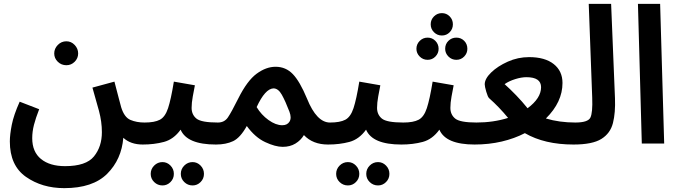

<svg xmlns="http://www.w3.org/2000/svg" viewBox="-20 -744 3521 995"><path d="M720 5Q752 5 769 -12Q786 -29 786 -54Q786 -77 772.5 -93Q759 -109 729 -109Q688 -109 656 -122.5Q624 -136 608 -188Q604 -203 596 -233Q588 -263 573 -321L459 -290Q478 -225 493 -169Q508 -113 508 -59Q508 16 467 66.5Q426 117 317 117Q238 117 192.5 80Q147 43 147 -28Q147 -62 156 -97Q165 -132 183 -178L82 -217Q51 -148 41 -97Q31 -46 31 -11Q31 114 114.5 172.5Q198 231 313 231Q461 231 535.5 156.5Q610 82 619 -30Q657 5 720 5ZM324 -406Q349 -406 367 -424Q385 -442 385 -467Q385 -492 367 -511Q349 -530 324 -530Q298 -530 279.5 -511Q261 -492 261 -467Q261 -442 279.5 -424Q298 -406 324 -406Z M1166 -54Q1166 -77 1152.5 -93Q1139 -109 1109 -109Q1023 -109 998 -129.5Q973 -150 973 -185Q973 -211 979 -244Q985 -277 990 -302L881 -321Q866 -229 851 -183.5Q836 -138 808.5 -123.5Q781 -109 729 -109L719 5Q779 5 829.5 -8.5Q880 -22 916 -72Q949 5 1099 5Q1166 5 1166 -54ZM978 217Q1002 217 1019.5 199.5Q1037 182 1037 157Q1037 132 1019.5 114Q1002 96 978 96Q953 96 935 114Q917 132 917 157Q917 182 935 199.5Q953 217 978 217ZM822 217Q846 217 863.5 199.5Q881 182 881 157Q881 132 863.5 114Q846 96 822 96Q797 96 779 114Q761 132 761 157Q761 182 779 199.5Q797 217 822 217Z M1680 5Q1712 5 1729.5 -12Q1747 -29 1747 -54Q1747 -77 1733 -93Q1719 -109 1690 -109Q1621 -109 1571 -233Q1534 -322 1497.5 -360Q1461 -398 1408 -398Q1359 -398 1310 -362Q1261 -326 1215 -234Q1179 -162 1161 -135.5Q1143 -109 1109 -109L1099 5Q1151 5 1188 -12.5Q1225 -30 1259 -91Q1302 -32 1354.5 -7.5Q1407 17 1445 17Q1483 17 1511 0Q1539 -17 1555 -44Q1601 5 1680 5ZM1310 -189Q1354 -284 1397 -286Q1422 -286 1440.5 -253Q1459 -220 1480 -165Q1492 -133 1480.5 -114Q1469 -95 1443 -95Q1409 -95 1371.5 -122Q1334 -149 1310 -189Z M2127 -54Q2127 -77 2113.5 -93Q2100 -109 2070 -109Q1984 -109 1959 -129.5Q1934 -150 1934 -185Q1934 -211 1940 -244Q1946 -277 1951 -302L1842 -321Q1827 -229 1812 -183.5Q1797 -138 1769.5 -123.5Q1742 -109 1690 -109L1680 5Q1740 5 1790.5 -8.5Q1841 -22 1877 -72Q1910 5 2060 5Q2127 5 2127 -54ZM1939 217Q1963 217 1980.5 199.5Q1998 182 1998 157Q1998 132 1980.5 114Q1963 96 1939 96Q1914 96 1896 114Q1878 132 1878 157Q1878 182 1896 199.5Q1914 217 1939 217ZM1783 217Q1807 217 1824.5 199.5Q1842 182 1842 157Q1842 132 1824.5 114Q1807 96 1783 96Q1758 96 1740 114Q1722 132 1722 157Q1722 182 1740 199.5Q1758 217 1783 217Z M2507 -54Q2507 -77 2493.5 -93Q2480 -109 2450 -109Q2364 -109 2339 -129.5Q2314 -150 2314 -185Q2314 -211 2320 -244Q2326 -277 2331 -302L2222 -321Q2207 -229 2192 -183.5Q2177 -138 2149.5 -123.5Q2122 -109 2070 -109L2060 5Q2120 5 2170.5 -8.5Q2221 -22 2257 -72Q2290 5 2440 5Q2507 5 2507 -54ZM2270 -560Q2294 -560 2310.5 -577Q2327 -594 2327 -618Q2327 -642 2310.5 -659Q2294 -676 2270 -676Q2246 -676 2229 -659Q2212 -642 2212 -618Q2212 -594 2229 -577Q2246 -560 2270 -560ZM2196 -434Q2220 -434 2236.5 -451Q2253 -468 2253 -491Q2253 -515 2236.5 -532Q2220 -549 2196 -549Q2172 -549 2155 -532Q2138 -515 2138 -491Q2138 -468 2155 -451Q2172 -434 2196 -434ZM2345 -434Q2369 -434 2385.5 -451Q2402 -468 2402 -491Q2402 -516 2385.5 -532.5Q2369 -549 2345 -549Q2321 -549 2304 -532.5Q2287 -516 2287 -491Q2287 -468 2304 -451Q2321 -434 2345 -434Z M3019 -54Q3019 -109 2962 -109Q2879 -109 2809 -130Q2895 -215 2895 -314Q2895 -376 2849.5 -412Q2804 -448 2722 -448Q2664 -448 2611.5 -424.5Q2559 -401 2525.5 -368.5Q2492 -336 2492 -307Q2492 -296 2500 -268.5Q2508 -241 2515 -235Q2567 -189 2613 -133Q2537 -109 2448 -109L2438 5Q2514 5 2580 -10.5Q2646 -26 2700 -54Q2802 5 2952 5Q3019 5 3019 -54ZM2595 -308Q2618 -324 2650 -334Q2682 -344 2708 -344Q2784 -344 2784 -292Q2784 -235 2714 -183Q2686 -218 2655 -250Q2624 -282 2595 -308Z M2952 5Q3050 5 3096.5 -24Q3143 -53 3156.5 -106.5Q3170 -160 3167 -235L3147 -724H3031L3049 -238Q3052 -160 3039.5 -134.5Q3027 -109 2961 -109Z M3306 0 3286 -724H3401L3422 0Z"/></svg>

Font: Noto Sans Arabic UI SemiCondensed Semi
Style: Regular
Weight: 600
Width: 4
Designer: Nadine Chahine - Monotype Design Team
Foundry: Monotype Imaging Inc.
Version: Version 1.900